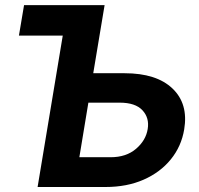

<svg xmlns="http://www.w3.org/2000/svg" viewBox="-20 -748 795 768"><path d="M353 -455.1H478Q606 -455.1 669.9 -394Q733.9 -333 716.8 -230.5Q705.6 -162.6 663.3 -110.6Q621.1 -58.6 554.4 -29.3Q487.8 0 402.3 0H130.4L231 -605.5H55.7L76.2 -727.5H398.4ZM333.5 -337.4 297.4 -119.1H422.4Q484.9 -119.1 524.2 -152.8Q563.5 -186.5 570.8 -231.9Q578.1 -276.4 549.8 -306.9Q521.5 -337.4 458.5 -337.4Z"/></svg>

Font: Inter Display
Style: Bold Italic
Weight: 700
Italic angle: -9.39999°
Designer: Rasmus Andersson
Foundry: rsms
Version: Version 4.000;git-a52131595